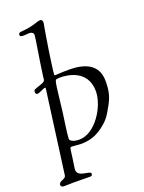

<svg xmlns="http://www.w3.org/2000/svg" viewBox="-173 -834 835 1111"><g transform="rotate(-20 244.0 -279.0)"><path d="M3 183C3 192 13 196 20 196H29C41 196 61 195 83 195C111 195 149 196 183 196C191 196 197 192 197 183C197 160 114 179 114 129C114 119 120 86 124 56C132 -3 129 -4 144 -4C158 -4 183 0 198 0C247 0 288 -12 330 -42C384 -81 395 -107 417 -145C447 -196 456 -232 456 -294C456 -400 371 -428 279 -428C225 -428 203 -425 194 -425C190 -425 189 -425 189 -432C189 -446 199 -514 207 -570C232 -732 234 -724 234 -736C234 -745 231 -754 218 -754C200 -754 176 -735 93 -729C80 -728 78 -720 78 -715C78 -704 86 -703 106 -703C118 -703 121 -705 136 -705C151 -705 161 -697 161 -685C161 -668 138 -540 125 -442C123 -420 125 -413 100 -404C49 -387 49 -387 49 -375V-371C49 -365 52 -359 62 -359C74 -359 102 -377 113 -377C115 -377 116 -377 116 -372L47 142C40 163 3 157 3 183ZM141 -51C141 -80 155 -167 161 -212L174 -323C180 -375 184 -400 191 -400C197 -400 199 -403 215 -403C251 -403 383 -394 383 -257C383 -167 298 -27 198 -27C152 -27 141 -45 141 -51Z"/></g></svg>

Font: OFL Sorts Mill Goudy
Style: Italic
Weight: 500
Italic angle: -6°
Version: Version 003.000